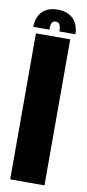

<svg xmlns="http://www.w3.org/2000/svg" viewBox="-83 -742 350 775"><g transform="rotate(10 91.5 -354.0)"><path d="M18.5 0H159V-598.5H18.5ZM89.5 -708Q60.5 -708 41.2 -697Q22 -686 12.8 -666.5Q3.5 -647 3.5 -622.5H69Q69 -635.5 71 -643.5Q73 -651.5 77.2 -655.2Q81.5 -659 89.5 -659Q96.5 -659 101 -655.5Q105.5 -652 108 -644Q110.5 -636 110.5 -622.5H176Q176 -647 166.2 -666.5Q156.5 -686 137.2 -697Q118 -708 89.5 -708Z"/></g></svg>

Font: Anybody ExtraCondensed
Style: Bold
Weight: 700
Width: 2
Version: Version 1.113;gftools[0.9.25]